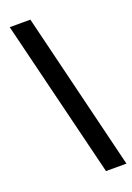

<svg xmlns="http://www.w3.org/2000/svg" viewBox="-154 -787 639 926"><g transform="rotate(-20 165.0 -323.5)"><path d="M222 82 23 -729H129L327 82Z"/></g></svg>

Font: Hubot Sans Condensed SemiBold
Style: Regular
Weight: 600
Width: 3
Designer: Deni Anggara
Foundry: GitHub, Inc., Subsidiary of Microsoft Corporation
Version: Version 2.000